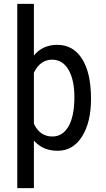

<svg xmlns="http://www.w3.org/2000/svg" viewBox="-20 -770 548 993"><path d="M450.7 -258.3Q450.7 -137.7 404.3 -64Q357.9 9.8 277.8 9.8Q201.2 9.8 155.3 -43V203.1H69.3V-750H155.3V-482.9Q200.2 -538.1 276.4 -538.1Q358.4 -538.1 404.5 -465.6Q450.7 -393.1 450.7 -258.3ZM364.7 -268.6Q364.7 -356.4 334.5 -408.9Q304.2 -461.4 249.5 -461.4Q188 -461.4 155.3 -394V-129.4Q187 -64 250.5 -64Q303.7 -64 334.2 -116.2Q364.7 -168.5 364.7 -268.6Z"/></svg>

Font: Roboto Condensed
Style: Regular
Weight: 400
Designer: Google
Version: Version 2.001047; 2015